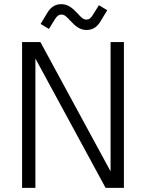

<svg xmlns="http://www.w3.org/2000/svg" viewBox="-20 -902 701 922"><path d="M86 0H150V-621L487 0H575V-700H511V-79L174 -700H86ZM175 -787 215 -763 244 -810C252 -823 261 -832 275 -832C289 -832 298 -824 317 -803C344 -774 365 -758 396 -758C430 -758 450 -778 463 -800L495 -853L455 -877L425 -829C417 -816 409 -808 395 -808C381 -808 372 -816 353 -837C326 -866 305 -882 274 -882C240 -882 220 -862 207 -840Z"/></svg>

Font: Meta Space Light
Style: Regular
Weight: 300
Designer: Meta Pool / Florian Karsten
Foundry: Meta Pool / Florian Karsten
Version: Version 2.000;Glyphs 3.1.1 (3137)